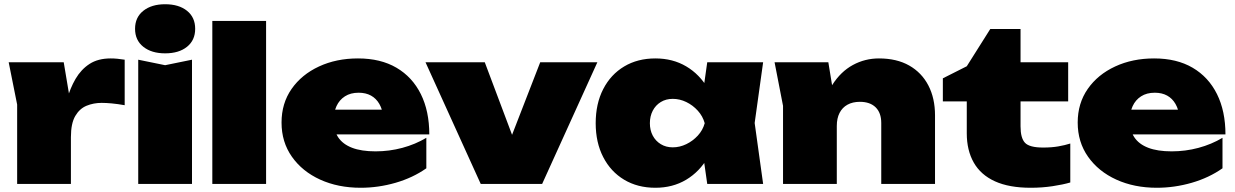

<svg xmlns="http://www.w3.org/2000/svg" viewBox="-20 -869 5836 907"><path d="M21 -575H281L315 -372V0H61V-375ZM569 -587V-372Q535 -378 508 -380.5Q481 -383 460 -383Q422 -383 389 -369.5Q356 -356 335.5 -321Q315 -286 315 -221L270 -277Q280 -339 295.5 -395.5Q311 -452 337 -496.5Q363 -541 403 -567Q443 -593 503 -593Q518 -593 534 -591.5Q550 -590 569 -587Z M633 -587 760 -561 887 -587V0H633ZM760 -617Q696 -617 657 -648Q618 -679 618 -733Q618 -787 657 -818Q696 -849 760 -849Q825 -849 863.5 -818Q902 -787 902 -733Q902 -679 863.5 -648Q825 -617 760 -617Z M983 -770H1237V0H983Z M1684 18Q1577 18 1492.5 -20.5Q1408 -59 1359 -128.5Q1310 -198 1310 -290Q1310 -381 1357.5 -449Q1405 -517 1487 -555Q1569 -593 1671 -593Q1778 -593 1853 -549Q1928 -505 1968 -424.5Q2008 -344 2008 -234H1518V-351H1860L1792 -313Q1787 -352 1772 -378Q1757 -404 1732.5 -417.5Q1708 -431 1674 -431Q1636 -431 1609.5 -414Q1583 -397 1569.5 -367.5Q1556 -338 1556 -301Q1556 -253 1577.5 -220.5Q1599 -188 1643 -171Q1687 -154 1754 -154Q1819 -154 1880.5 -170.5Q1942 -187 1994 -218V-74Q1930 -29 1848.5 -5.5Q1767 18 1684 18Z M2440 -123 2357 -124 2532 -575H2802L2541 0H2251L1990 -575H2270Z M3321 0 3292 -203 3321 -287 3292 -370 3321 -575H3585L3545 -288L3585 0ZM3374 -287Q3364 -195 3324.5 -126.5Q3285 -58 3221.5 -20Q3158 18 3076 18Q2992 18 2928.5 -20Q2865 -58 2829.5 -127Q2794 -196 2794 -287Q2794 -379 2829.5 -448Q2865 -517 2928.5 -555Q2992 -593 3076 -593Q3158 -593 3221.5 -555.5Q3285 -518 3325 -449.5Q3365 -381 3374 -287ZM3050 -287Q3050 -254 3063.5 -228.5Q3077 -203 3101.5 -188Q3126 -173 3158 -173Q3191 -173 3222 -188Q3253 -203 3276.5 -228.5Q3300 -254 3309 -287Q3300 -320 3276.5 -346Q3253 -372 3222 -387Q3191 -402 3158 -402Q3126 -402 3101.5 -387Q3077 -372 3063.5 -346Q3050 -320 3050 -287Z M3639 -575H3893L3933 -330V0H3679V-369ZM4132 -593Q4216 -593 4275 -559.5Q4334 -526 4365.5 -465.5Q4397 -405 4397 -324V0H4143V-288Q4143 -336 4116.5 -362Q4090 -388 4042 -388Q4008 -388 3983.5 -374.5Q3959 -361 3946 -335.5Q3933 -310 3933 -274L3858 -312Q3872 -406 3912 -468.5Q3952 -531 4009 -562Q4066 -593 4132 -593Z M4434 -390V-499L4547 -556L4658 -732H4801V-575H5026V-390H4801V-272Q4801 -217 4822 -194.5Q4843 -172 4908 -172Q4948 -172 4979.5 -177.5Q5011 -183 5036 -191V-7Q5002 3 4952.5 10.5Q4903 18 4849 18Q4747 18 4680 -12.5Q4613 -43 4580 -101Q4547 -159 4547 -239V-390Z M5445 18Q5338 18 5253.5 -20.5Q5169 -59 5120 -128.5Q5071 -198 5071 -290Q5071 -381 5118.5 -449Q5166 -517 5248 -555Q5330 -593 5432 -593Q5539 -593 5614 -549Q5689 -505 5729 -424.5Q5769 -344 5769 -234H5279V-351H5621L5553 -313Q5548 -352 5533 -378Q5518 -404 5493.5 -417.5Q5469 -431 5435 -431Q5397 -431 5370.5 -414Q5344 -397 5330.5 -367.5Q5317 -338 5317 -301Q5317 -253 5338.5 -220.5Q5360 -188 5404 -171Q5448 -154 5515 -154Q5580 -154 5641.5 -170.5Q5703 -187 5755 -218V-74Q5691 -29 5609.5 -5.5Q5528 18 5445 18Z"/></svg>

Font: Unbounded Black
Style: Regular
Weight: 900
Designer: Luke Prowse, Jean-Baptiste Morizot, Fátima Lázaro, Florian Runge
Foundry: NaN
Version: Version 1.701;gftools[0.9.28.dev5+ged2979d]